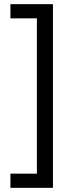

<svg xmlns="http://www.w3.org/2000/svg" viewBox="-20 -740 343 921"><path d="M30 93H157V-652H30V-720H234V161H30Z"/></svg>

Font: Noto Sans Display ExtraCondensed
Style: Regular
Weight: 400
Width: 2
Version: Version 2.003